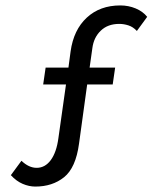

<svg xmlns="http://www.w3.org/2000/svg" viewBox="-20 -678 562 707"><path d="M110 9Q87 9 63.5 -1Q40 -11 20 -33L59 -86Q86 -60 115 -60Q146 -60 167 -88.5Q188 -117 195 -169L223 -367H139L148 -429H232L240 -489Q251 -568 299.5 -613Q348 -658 423 -658Q453 -658 479.5 -647Q506 -636 522 -616L484 -564Q470 -579 453 -584.5Q436 -590 419 -590Q377 -590 351 -565Q325 -540 320 -500L310 -429H404L395 -367H301L271 -149Q259 -60 216 -25.5Q173 9 110 9Z"/></svg>

Font: Podkova VF Beta
Style: Regular
Weight: 400
Designer: Ilya Yudin
Foundry: Cyreal (www.cyreal.org)
Version: Version 2.100